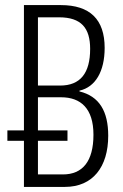

<svg xmlns="http://www.w3.org/2000/svg" viewBox="-20 -734 483 754"><path d="M74 0H235C344 0 405 -78 405 -201C405 -297 370 -356 292 -375V-378C355 -392 391 -454 391 -546C391 -658 333 -714 219 -714H74V-222H9V-181H74ZM129 -398V-666H212C299 -666 334 -624 334 -542C334 -446 295 -398 216 -398ZM129 -49V-181H245V-222H129V-352H220C297 -352 347 -308 347 -205C347 -100 304 -49 227 -49Z"/></svg>

Font: Noto Sans Display Condensed Light
Style: Regular
Weight: 300
Width: 3
Designer: Monotype Design Team
Foundry: Monotype Imaging Inc.
Version: Version 1.900